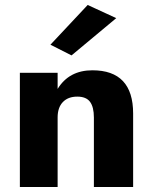

<svg xmlns="http://www.w3.org/2000/svg" viewBox="-20 -753 615 773"><path d="M358 -280Q358 -322 342.5 -343Q327 -364 291 -364Q254 -364 233 -342Q212 -320 212 -280V0H60V-460H212V-395Q258 -470 352 -470Q516 -470 516 -296V0H358ZM448 -680 268 -530 183 -573 333 -733Z"/></svg>

Font: renner_700bold
Style: Bold
Weight: 700
Version: Version 003.000 ; ttfautohint (v0.97) -l 8 -r 50 -G 200 -x 1